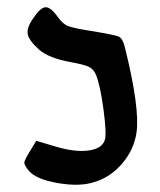

<svg xmlns="http://www.w3.org/2000/svg" viewBox="-20 -752 442 529"><path d="M59 -282Q47 -297 47 -303.5Q47 -310 61 -333L80 -364L134 -348Q188 -332 225 -337.5Q262 -343 269 -367Q274 -385 265 -451.5Q256 -518 244 -547Q238 -561 225.5 -567.5Q213 -574 174 -581Q114 -592 88 -615Q60 -640 56.5 -657.5Q53 -675 71 -701Q91 -731 105 -732Q119 -733 138 -707Q152 -687 165.5 -681Q179 -675 229 -667Q297 -656 307.5 -651Q318 -646 324 -622Q366 -453 356 -386Q349 -340 317.5 -302.5Q286 -265 242 -251Q201 -237 140 -247.5Q79 -258 59 -282Z"/></svg>

Font: Noam
Style: Regular
Weight: 400
Version: Version 1.1